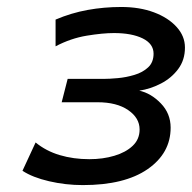

<svg xmlns="http://www.w3.org/2000/svg" viewBox="-20 -518 550 550"><path d="M217.3 12.2Q168 12.2 120.6 1.2Q73.2 -9.8 44.4 -28.8L82 -109.9Q111.8 -85.4 151.1 -73.7Q190.4 -62 235.8 -62Q274.9 -62 307.6 -71.8Q340.3 -81.5 360.1 -100.3Q379.9 -119.1 379.9 -147Q379.9 -180.2 347.2 -202.6Q314.5 -225.1 259.3 -225.1H156.7L173.8 -292H276.4Q293.5 -292 317.6 -294.2Q341.8 -296.4 365.2 -303.5Q388.7 -310.5 404.3 -325Q419.9 -339.4 419.9 -364.3Q419.9 -392.6 388.7 -408Q357.4 -423.3 306.6 -423.3Q274.4 -423.3 228.5 -415.8Q182.6 -408.2 139.2 -385.3V-461.9Q184.1 -481 231 -489.5Q277.8 -498 327.6 -498Q379.9 -498 420.9 -482.7Q461.9 -467.3 485.8 -440.9Q509.8 -414.6 509.8 -381.8Q509.8 -346.2 490.5 -320.3Q471.2 -294.4 441.2 -278.8Q411.1 -263.2 378.9 -258.3Q412.6 -251 440.7 -221.9Q468.8 -192.9 468.8 -152.3Q468.8 -79.1 402.8 -33.4Q336.9 12.2 217.3 12.2Z"/></svg>

Font: Andika
Style: Italic
Weight: 400
Italic angle: -14°
Designer: Victor Gaultney, Annie Olsen, Julie Remington, Don Collingsworth, Eric Hays, Becca Hirsbrunner
Foundry: SIL International
Version: Version 6.101